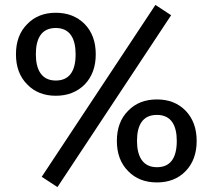

<svg xmlns="http://www.w3.org/2000/svg" viewBox="-20 -731 866 782"><path d="M150 -11 214 31 677 -669 613 -711ZM207 -679C160 -679 121 -664 91 -633C60 -602 45 -561 45 -510C45 -459 60 -418 91 -387C121 -356 160 -341 207 -341C255 -341 294 -356 325 -387C355 -418 370 -459 370 -510C370 -561 355 -602 325 -633C294 -664 255 -679 207 -679ZM207 -617C267 -617 288 -571 288 -510C288 -439 261 -403 207 -403C148 -403 126 -449 126 -510C126 -573 148 -617 207 -617ZM619 -326C571 -326 532 -311 502 -280C471 -249 456 -208 456 -157C456 -106 471 -65 502 -34C532 -3 571 12 619 12C667 12 706 -3 736 -34C766 -65 781 -106 781 -157C781 -208 766 -249 736 -280C706 -311 667 -326 619 -326ZM619 -263C679 -263 700 -218 700 -157C700 -86 673 -50 619 -50C560 -50 538 -96 538 -157C538 -220 560 -263 619 -263Z"/></svg>

Font: Fira Sans
Style: Regular
Weight: 400
Designer: Carrois Corporate & Edenspiekermann AG
Foundry: Carrois Corporate GbR & Edenspiekermann AG
Version: Version 4.203